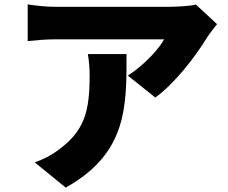

<svg xmlns="http://www.w3.org/2000/svg" viewBox="-20 -787 1040 874"><path d="M380 -541C386 -505 388 -476 388 -441C388 -278 363 -193 252 -109C210 -77 173 -60 138 -48L279 67C561 -90 556 -306 556 -541ZM872 -766C851 -760 785 -756 752 -756H233C189 -756 147 -761 106 -767V-600C158 -605 189 -608 233 -608H727C705 -566 636 -490 562 -443L687 -343C777 -408 872 -533 923 -617C933 -633 956 -662 968 -677Z"/></svg>

Font: Noto Sans CJK Black
Style: Bold
Weight: 900
Designer: Ryoko NISHIZUKA (kana & ideographs); Paul D. Hunt (Latin, Greek & Cyrillic); Wenlong ZHANG (bopomofo); Sandoll Communica
Foundry: Adobe Systems Incorporated
Version: Version 1.000;PS 1;hotconv 1.0.78;makeotf.lib2.5.61930